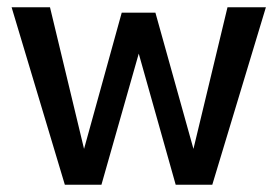

<svg xmlns="http://www.w3.org/2000/svg" viewBox="-20 -510 765 530"><path d="M159 0 12 -490H118L212 -99L316 -475H409L514 -99L608 -490H714L566 0H465L363 -362L260 0Z"/></svg>

Font: Cabin Resolve
Style: Regular-Resolve
Weight: 400
Designer: Pablo Impallari
Foundry: Pablo Impallari. http://www.impallari.com Igino Marini. http://www.ikern.com
Version: Version 3.001